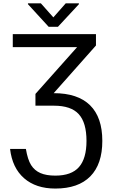

<svg xmlns="http://www.w3.org/2000/svg" viewBox="-20 -913 684 1137"><path d="M39.6 0ZM297.9 -361.3Q440.4 -361.3 513.2 -289.8Q585.9 -218.3 585.9 -78.6Q585.9 59.1 514.9 131.3Q443.8 203.6 307.6 203.6Q192.9 203.6 122.8 142.6Q52.7 81.5 39.6 -31.2H133.3Q144 32.7 164.3 64.7Q184.6 96.7 219.2 111.8Q253.9 127 307.6 127Q403.3 127 447.8 76.2Q492.2 25.4 492.2 -78.6Q492.2 -186.5 446.5 -236.8Q400.9 -287.1 299.8 -287.1H189.9V-356.9L436.5 -633.8H55.7V-710.9H548.3V-643.6ZM295.9 -810.1 369.1 -893.1H447.3V-888.2L323.2 -754.4H268.1L145.5 -888.2V-893.1H222.2Z"/></svg>

Font: Roboto
Style: Regular
Weight: 400
Designer: Google
Version: Version 2.134; 2016; ttfautohint (v1.6)